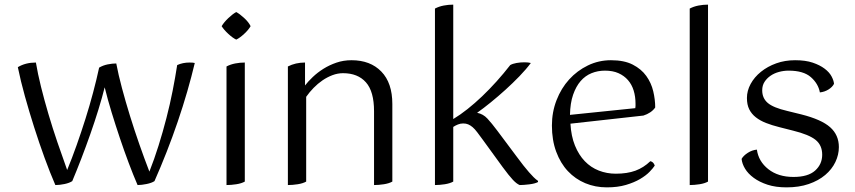

<svg xmlns="http://www.w3.org/2000/svg" viewBox="-20 -792 3691 829"><path d="M292 -10Q280 -2 259 2.5Q238 7 219 7Q196 -46 172.5 -110.5Q149 -175 127.5 -242.5Q106 -310 87.5 -376.5Q69 -443 57 -502Q90 -522 135 -522Q143 -474 157 -417.5Q171 -361 189 -300Q207 -239 228 -177.5Q249 -116 270 -58Q291 -109 311 -165.5Q331 -222 349 -279Q367 -336 382 -392.5Q397 -449 408 -500Q425 -510 445 -514Q465 -518 482 -518Q491 -470 506.5 -412Q522 -354 541 -292.5Q560 -231 581.5 -169.5Q603 -108 625 -51Q646 -104 664.5 -163Q683 -222 698.5 -282Q714 -342 725.5 -400.5Q737 -459 745 -511Q769 -522 798 -522Q815 -522 821 -520Q807 -461 788.5 -397Q770 -333 747.5 -267Q725 -201 699.5 -136Q674 -71 647 -10Q635 -2 613 2.5Q591 7 574 7Q555 -37 535.5 -89Q516 -141 497.5 -196Q479 -251 462 -306.5Q445 -362 432 -415Q421 -371 405 -319Q389 -267 370 -213Q351 -159 331 -107Q311 -55 292 -10Z M1062 -679Q1053 -663 1034 -645.5Q1015 -628 1000 -621Q985 -628 966 -645.5Q947 -663 937 -679Q947 -696 966 -714Q985 -732 1000 -740Q1015 -732 1034.5 -714Q1054 -696 1062 -679ZM958 -505Q975 -514 995.5 -518Q1016 -522 1037 -522V-8Q1023 0 1000.5 3.5Q978 7 958 7Z M1595 -312Q1595 -397 1560 -436.5Q1525 -476 1461 -476Q1438 -476 1415.5 -467.5Q1393 -459 1372.5 -445Q1352 -431 1334 -412.5Q1316 -394 1302 -374V-8Q1288 0 1265.5 3.5Q1243 7 1223 7V-505Q1256 -522 1297 -522V-423Q1310 -440 1330.5 -459.5Q1351 -479 1376.5 -495Q1402 -511 1432.5 -521.5Q1463 -532 1498 -532Q1579 -532 1626.5 -483Q1674 -434 1674 -343V-8Q1660 0 1637.5 3.5Q1615 7 1595 7Z M1858 -755Q1875 -764 1895.5 -768Q1916 -772 1937 -772V-278Q1967 -296 1998.5 -321Q2030 -346 2061.5 -376Q2093 -406 2124 -440.5Q2155 -475 2183 -511Q2193 -517 2210 -520Q2227 -523 2244 -523Q2261 -523 2272 -520Q2252 -493 2223 -463Q2194 -433 2162.5 -404.5Q2131 -376 2099 -350Q2067 -324 2040 -305Q2066 -300 2084.5 -280Q2103 -260 2127 -228L2210 -117Q2227 -94 2240 -77.5Q2253 -61 2264 -48.5Q2275 -36 2284 -27Q2293 -18 2303 -11V-6Q2290 1 2265 4Q2240 7 2224 7Q2211 2 2194.5 -15.5Q2178 -33 2150 -71L2065 -188Q2051 -207 2040.5 -221Q2030 -235 2020.5 -243Q2011 -251 2001.5 -255Q1992 -259 1980 -259Q1968 -259 1957 -254.5Q1946 -250 1937 -244V-8Q1923 0 1900.5 3.5Q1878 7 1858 7Z M2443 -258Q2446 -204 2462.5 -163.5Q2479 -123 2505 -96Q2531 -69 2565.5 -55.5Q2600 -42 2639 -42Q2688 -42 2723.5 -55Q2759 -68 2788 -96Q2802 -93 2807 -77Q2800 -66 2784.5 -50Q2769 -34 2743.5 -19Q2718 -4 2682.5 6.5Q2647 17 2600 17Q2550 17 2507 -1Q2464 -19 2432 -53Q2400 -87 2381.5 -137Q2363 -187 2363 -250Q2363 -308 2383 -359.5Q2403 -411 2437.5 -449Q2472 -487 2518.5 -509.5Q2565 -532 2618 -532Q2675 -532 2712 -513Q2749 -494 2770.5 -464Q2792 -434 2800.5 -398Q2809 -362 2809 -328Q2801 -316 2787.5 -307Q2774 -298 2758 -293ZM2592 -487Q2561 -487 2534 -476Q2507 -465 2487 -442Q2467 -419 2454.5 -383Q2442 -347 2441 -296L2723 -325Q2724 -330 2724 -335Q2724 -340 2724 -344Q2724 -375 2716 -401Q2708 -427 2691.5 -446Q2675 -465 2650.5 -476Q2626 -487 2592 -487Z M2958 -755Q2975 -764 2995.5 -768Q3016 -772 3037 -772V-8Q3023 0 3000.5 3.5Q2978 7 2958 7Z M3182 -106Q3190 -120 3208.5 -132Q3227 -144 3248 -146Q3255 -95 3297.5 -61.5Q3340 -28 3406 -28Q3469 -28 3499.5 -55.5Q3530 -83 3530 -124Q3530 -165 3501.5 -188Q3473 -211 3404 -228L3345 -243Q3313 -251 3287.5 -261Q3262 -271 3243.5 -285.5Q3225 -300 3215 -320Q3205 -340 3205 -369Q3205 -400 3221 -429.5Q3237 -459 3265.5 -482Q3294 -505 3331.5 -518.5Q3369 -532 3413 -532Q3458 -532 3489 -521.5Q3520 -511 3540.5 -495.5Q3561 -480 3570.5 -462Q3580 -444 3581 -430Q3574 -416 3557 -405.5Q3540 -395 3520 -393Q3513 -431 3481 -459Q3449 -487 3385 -487Q3364 -487 3343.5 -481.5Q3323 -476 3307 -465Q3291 -454 3281 -438.5Q3271 -423 3271 -402Q3271 -368 3295 -347.5Q3319 -327 3379 -313L3440 -298Q3527 -276 3564.5 -242.5Q3602 -209 3602 -157Q3602 -124 3587 -92.5Q3572 -61 3543 -36.5Q3514 -12 3472 2.5Q3430 17 3376 17Q3329 17 3294 5.5Q3259 -6 3234.5 -24Q3210 -42 3197 -63.5Q3184 -85 3182 -106Z"/></svg>

Font: Gotu
Style: Regular
Weight: 400
Designer: Sarang Kulkarni & Kailash Malviya
Foundry: Ek Type
Version: Version 2.320;hotconv 1.0.109;makeotfexe 2.5.65596; ttfautoh